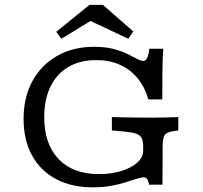

<svg xmlns="http://www.w3.org/2000/svg" viewBox="-20 -780 858 811"><path d="M371.5 11.3Q281.8 11.3 216.1 -23.9Q150.5 -59 115 -124Q79.6 -188.9 79.6 -277.8Q79.6 -368.9 116.9 -437.4Q154.3 -505.8 221.5 -544Q288.6 -582.3 377.5 -582.3Q424 -582.3 458.7 -573.4Q493.4 -564.5 517.9 -552.4Q542.4 -540.3 558.7 -531.5Q575 -522.6 584.8 -522.6Q595.3 -522.6 601.4 -535.1Q607.5 -547.5 610.7 -574.2H669.6Q668 -553.5 667.1 -528.3Q666.3 -503.1 665.9 -463.8Q665.5 -424.5 665.5 -360.1H606.7Q591.4 -413.3 560.4 -450.4Q529.4 -487.5 485.5 -506.8Q441.5 -526.2 386.6 -526.2Q318.4 -526.2 269 -497.3Q219.7 -468.5 193.2 -414.4Q166.8 -360.2 166.8 -285.5Q166.8 -171.4 227.7 -108Q288.5 -44.6 397.7 -44.6Q450.5 -44.6 492.5 -57.7Q534.6 -70.9 559.6 -93.1Q584.7 -115.3 584.7 -142.7V-159.7Q584.7 -183.2 578.8 -196.1Q572.8 -209.1 555.7 -215.1Q538.6 -221.1 505.1 -224.3L452.5 -229V-285.5Q476.5 -284.7 505.5 -284.3Q534.6 -283.9 563.8 -283.5Q592.9 -283.1 617 -283.1H626.6H626.9Q650.2 -283.1 680 -283.9Q709.9 -284.7 733.1 -285.5V-229L716 -226.7Q685.3 -222.5 676.2 -210.1Q667 -197.6 667 -159.7L666.3 0H609.6Q607.2 -16 601.5 -23.5Q595.7 -31 586.5 -31Q576.4 -31 557.2 -24.8Q538 -18.6 510.7 -9.9Q483.4 -1.2 448.5 5.1Q413.7 11.3 371.5 11.3ZM239.2 -616.2 217.6 -645.6 358.1 -759.5H414.5L542.9 -647.3L522 -616.2L324.8 -709.1L397.6 -713Z"/></svg>

Font: Playfair 5pt SemiExpanded Light
Style: Regular
Weight: 300
Width: 6
Designer: Claus Eggers Sørensen
Foundry: Claus Eggers Sørensen
Version: Version 2.203